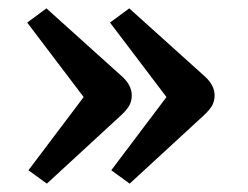

<svg xmlns="http://www.w3.org/2000/svg" viewBox="-20 -495 593 459"><path d="M92 -56 48 -88 180 -263 45 -441 91 -475 272 -312Q295 -291 295 -267Q295 -254 289.5 -243.5Q284 -233 269 -219ZM290 -56 246 -88 378 -263 243 -441 289 -475 470 -312Q493 -291 493 -267Q493 -254 487.5 -243.5Q482 -233 467 -219Z"/></svg>

Font: Literata 7pt
Style: Regular
Weight: 400
Designer: Latin by Veronika Burian and Jose Scaglione. Greek by Irene Vlachou. Cyrillic by Vera Evstafieva.
Foundry: TypeTogether
Version: Version 3.002